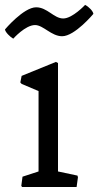

<svg xmlns="http://www.w3.org/2000/svg" viewBox="-22 -751 395 771"><path d="M63.5 -4.4 66.9 0H285.6L291 -39.1L289.1 -45.9L210.9 -62.5V-498L202.6 -502.4L64.9 -446.3L59.6 -419.9L64.9 -414.1L132.8 -385.3V-62.5L68.4 -41.5ZM31.2 -595.7C31.2 -595.7 79.6 -650.4 118.7 -650.4C151.9 -650.4 184.1 -605.5 227.5 -605.5C278.3 -605.5 353 -695.3 353 -695.3C351.6 -706.5 335 -723.6 319.8 -731.4C319.8 -731.4 269 -676.8 231.9 -676.8C194.3 -676.8 168 -721.7 123 -721.7C72.8 -721.7 -2 -632.8 -2 -632.8C-1 -621.6 19.5 -602.1 31.2 -595.7Z"/></svg>

Font: Trykker
Style: Regular
Weight: 400
Designer: Magnus Gaarde
Foundry: Magnus Gaarde
Version: Version 1.001